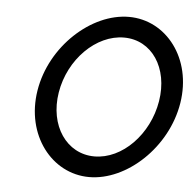

<svg xmlns="http://www.w3.org/2000/svg" viewBox="-41 -504 569 557"><g transform="rotate(5 243.0 -225.5)"><path d="M67 -226C46 -95 129 11 238 11C347 11 462 -95 483 -226C504 -357 422 -462 313 -462C204 -462 88 -357 67 -226ZM129 -226C145 -324 223 -401 304 -401C385 -401 437 -324 421 -226C405 -128 329 -50 248 -50C167 -50 113 -128 129 -226Z"/></g></svg>

Font: Charger Sport
Style: LitNrwObl
Weight: 300
Designer: Jasper
Foundry: Cannot Into Space Fonts
Version: Version 1.1